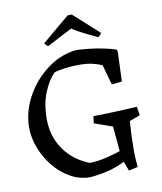

<svg xmlns="http://www.w3.org/2000/svg" viewBox="-92 -912 843 999"><g transform="rotate(-10 329.5 -412.5)"><path d="M508 13 489 -37Q449 -16 403.5 -4.5Q358 7 305 12Q249 12 200 -15.5Q151 -43 114 -88.5Q77 -134 56 -188.5Q35 -243 35 -297Q35 -374 72 -447.5Q109 -521 170 -573Q246 -640 342 -652Q371 -652 411 -647.5Q451 -643 490 -635Q529 -627 554 -618L558 -609L552 -450L501 -444L496 -450L468 -551Q441 -562 414 -568Q387 -574 348 -574Q309 -574 273.5 -569.5Q238 -565 215 -557Q181 -523 157 -463Q133 -403 133 -326Q133 -235 180 -166Q227 -97 313 -62Q353 -62 396 -72Q439 -82 478 -95L466 -227L370 -261L375 -298Q423 -299 460.5 -300Q498 -301 532.5 -303Q567 -305 606 -307L613 -261L557 -240Q551 -162 551 -92Q551 -61 552.5 -38Q554 -15 556 2ZM470 -698Q454 -707 430 -718Q406 -729 382 -742Q358 -755 340 -767Q309 -751 277 -734.5Q245 -718 213 -701L207 -698Q204 -698 196.5 -705.5Q189 -713 189 -716L334 -838H356L489 -718Q489 -715 481 -706.5Q473 -698 470 -698Z"/></g></svg>

Font: Labrada
Style: Regular
Weight: 400
Designer: Mercedes Jáuregui
Foundry: Omnibus-Type Team
Version: Version 1.000; ttfautohint (v1.8.4.7-5d5b)